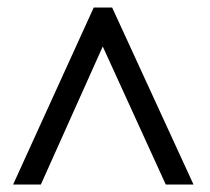

<svg xmlns="http://www.w3.org/2000/svg" viewBox="-20 -665 561 512"><path d="M15 -173 230 -645H279L496 -173H422L254 -541L89 -173Z"/></svg>

Font: Libre Bodoni
Style: Bold Italic
Weight: 700
Italic angle: -13°
Version: Version 2.005;gftools[0.9.23]